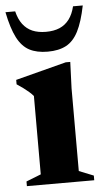

<svg xmlns="http://www.w3.org/2000/svg" viewBox="-51 -724 408 757"><g transform="rotate(-5 153.0 -345.0)"><path d="M237.5 -473 233.5 -368.5V-41.5L291 -18.5V0H24.5V-18.5L83 -41.5V-351.5Q76 -360 66.5 -368.2Q57 -376.5 45 -385.5Q33 -394.5 19 -403.5V-421L219.5 -473ZM153 -599.5Q184 -599.5 206.8 -609.2Q229.5 -619 244.8 -639.2Q260 -659.5 267.5 -690.5H306Q293 -626 274 -589Q255 -552 225.8 -536.5Q196.5 -521 153 -521Q109.5 -521 80.2 -536.5Q51 -552 32 -589Q13 -626 0 -690.5H38.5Q46 -659.5 61.2 -639.2Q76.5 -619 99.2 -609.2Q122 -599.5 153 -599.5Z"/></g></svg>

Font: Newsreader 36pt
Style: Bold
Weight: 700
Designer: Hugues Gentile
Foundry: Production Type
Version: Version 1.003